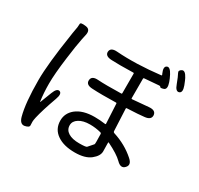

<svg xmlns="http://www.w3.org/2000/svg" viewBox="-177 -1030 1353 1304"><g transform="rotate(30 500.0 -378.5)"><path d="M160 53Q126 59 112 10Q86 -85 86 -265Q86 -389 124 -634L127 -655Q131 -681 136 -707Q138 -721 138 -734.5Q138 -748 181 -742Q224 -737 210 -684Q208 -677 203 -652Q191 -594 177 -485Q160 -356 160 -279Q160 -208 169 -143Q170 -138 172 -143L206 -231Q224 -279 248 -271Q271 -262 253 -213Q212 -99 197 -33Q192 -10 192 1Q192 12 193 29Q195 46 160 53ZM545 39Q458 39 407 4Q352 -33 352 -101Q352 -158 398 -196Q450 -238 543 -238Q583 -238 627 -232Q632 -231 632 -236L624 -390Q624 -395 619 -395Q504 -392 433 -396Q381 -398 383 -434Q385 -471 437 -467Q495 -463 619 -466Q624 -466 624 -471V-625Q624 -630 619 -630Q504 -627 449 -630Q396 -632 398 -667Q401 -702 453 -698Q603 -687 793 -709Q798 -710 796 -715L793 -721Q772 -768 795 -779Q817 -790 841 -744Q855 -717 862 -696Q879 -647 854 -638Q828 -629 825 -638Q823 -643 814 -642L702 -633Q696 -633 696 -627V-474Q696 -469 701 -469L827 -480Q879 -485 883 -449Q886 -412 835 -407Q796 -402 701 -398Q696 -398 696 -393L704 -222Q704 -212 713 -209Q811 -178 883 -114Q923 -79 895 -50Q868 -21 831 -59Q796 -94 712 -135Q708 -137 708 -132V-116Q709 -90 709 -64Q709 -28 667 5.5Q625 39 545 39ZM599 -37Q616 -57 634 -77Q636 -79 636 -97Q636 -123 635 -149V-156Q635 -165 627 -167Q585 -178 541 -178Q488 -178 455.5 -157.5Q423 -137 423 -105Q423 -69 454 -49.5Q485 -30 539 -30Q593 -30 599 -37ZM955 -670Q930 -661 913 -710Q894 -761 883.5 -779Q873 -797 896 -809Q918 -821 942 -775Q948 -764 962 -728Q980 -679 955 -670Z"/></g></svg>

Font: Resource Han Rounded HK
Style: Regular
Weight: 400
Designer: Cyano Hao (round all glyphs); Ryoko NISHIZUKA  (kana, bopomofo & ideographs); Paul D. Hunt (Latin, Greek & Cyrillic); Sa
Foundry: Cyano Hao
Version: 0.990